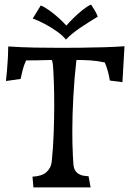

<svg xmlns="http://www.w3.org/2000/svg" viewBox="-20 -819 572 839"><path d="M126 0 122 -47Q163 -49 183 -67Q203 -85 206 -112Q212 -169 214.5 -235Q217 -301 217 -359Q217 -418 215 -469Q213 -520 211 -538Q210 -550 206 -557Q174 -556 144 -555.5Q114 -555 94 -555Q84 -534 78.5 -511Q73 -488 70 -474L6 -465Q8 -483 10.5 -510.5Q13 -538 14.5 -566.5Q16 -595 16 -616Q78 -612 133.5 -611Q189 -610 243 -610Q279 -610 330 -610.5Q381 -611 433 -612.5Q485 -614 524 -617L515 -460L460 -467Q457 -487 451.5 -507Q446 -527 438 -546Q407 -553 376 -555Q345 -557 314 -557Q305 -480 300.5 -397.5Q296 -315 296 -248Q296 -222 296.5 -193Q297 -164 298.5 -138.5Q300 -113 301 -98Q304 -75 316.5 -64.5Q329 -54 343.5 -51.5Q358 -49 367 -49L376 0ZM158 -795Q174 -789 195 -774Q216 -759 236.5 -740.5Q257 -722 270 -707Q280 -719 300 -739Q320 -759 341.5 -776Q363 -793 378 -799Q383 -792 394 -773.5Q405 -755 407 -746Q370 -724 332 -698.5Q294 -673 268 -646Q255 -663 229 -681.5Q203 -700 174.5 -715Q146 -730 123 -738Z"/></svg>

Font: Maname
Style: Regular
Weight: 400
Designer: Pathum Egodawatta
Foundry: mooniak
Version: Version 1.000; ttfautohint (v1.8.4.7-5d5b)